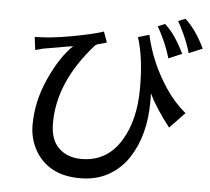

<svg xmlns="http://www.w3.org/2000/svg" viewBox="-59 -903 1117 1021"><g transform="rotate(5 500.0 -392.0)"><path d="M99.6 -672.9Q181.6 -672.9 297.9 -694.3Q414.1 -715.8 463.9 -733.4L484.4 -676.8Q473.6 -671.9 451.2 -667Q428.7 -662.1 421.9 -654.3Q234.4 -443.4 236.3 -222.7Q236.3 -135.7 282.7 -91.8Q329.1 -47.9 402.3 -47.9Q540 -47.9 613.3 -168.9Q680.7 -279.3 681.2 -446.8Q681.6 -614.3 646.5 -719.7L706.1 -737.3Q738.3 -589.8 826.2 -459Q872.1 -389.6 933.6 -338.9L853.5 -254.9Q779.3 -348.6 741.2 -428.7Q742.2 -418 742.2 -407.2V-384.8Q742.2 -204.1 663.1 -83Q622.1 -19.5 556.6 17.6Q491.2 54.7 404.3 54.7Q317.4 54.7 256.8 21.5Q196.3 -11.7 162.6 -72.8Q128.9 -133.8 128.9 -206.1Q128.9 -331.1 184.1 -453.6Q239.3 -576.2 307.6 -641.6Q273.4 -636.7 235.4 -629.4Q197.3 -622.1 175.8 -619.1Q144.5 -615.2 108.4 -603.5ZM746.1 -786.1 784.2 -801.8Q837.9 -755.9 888.7 -651.4L817.4 -621.1Q802.7 -671.9 780.8 -719.2Q758.8 -766.6 746.1 -786.1ZM851.6 -823.2 889.6 -838.9Q947.3 -788.1 995.1 -688.5L922.9 -658.2Q908.2 -709 886.2 -756.3Q864.3 -803.7 851.6 -823.2Z"/></g></svg>

Font: GenEi LateMin v2
Style: Medium
Weight: 500
Designer: o_tamon (Modified)
Foundry: o_tamon / Adobe Systems Incorporated / FONT 910 / Philipp H. Poll
Version: Version 2.1;Original Version 1.004